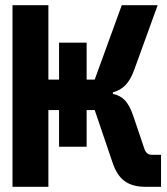

<svg xmlns="http://www.w3.org/2000/svg" viewBox="-20 -718 640 738"><path d="M207 -295H166V0H28V-698H166V-412H207V-554H313V-412H344L448 -698H586L496 -450Q482 -411 462.5 -391Q443 -371 414 -363V-357Q443 -351 460.5 -332Q478 -313 491 -276L536 -143Q544 -123 564 -123H599V0H538Q490 0 459.5 -21.5Q429 -43 412 -95L344 -295H313V-154H207Z"/></svg>

Font: iA Writer Duo V
Style: Regular
Weight: 400
Designer: Mike Abbink, Paul van der Laan, Pieter van Rosmalen, Oliver Reichenstein
Foundry: Information Architects Inc.
Version: Version 2.000